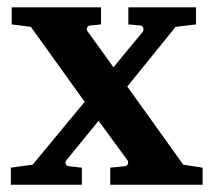

<svg xmlns="http://www.w3.org/2000/svg" viewBox="-20 -508 585 528"><path d="M537.1 0H283.2V-46.9L321.8 -50.8Q329.1 -51.3 331.5 -56.6Q334 -62 330.1 -67.9L251 -175.8L163.1 -67.9Q158.7 -63 160.6 -57.1Q162.6 -51.3 169.9 -50.8L205.1 -46.9V0H9.8V-46.9L69.8 -55.2L212.9 -228L64.9 -434.1L12.2 -440.9V-487.8H257.8V-440.9L229 -438Q221.2 -437.5 219.2 -431.2Q217.3 -424.8 222.2 -419.9L292 -323.2L372.1 -419.9Q376 -424.8 374 -431.2Q372.1 -437.5 365.2 -438L333 -440.9V-487.8H519V-440.9L462.9 -434.1L330.1 -270L483.9 -55.2L537.1 -46.9Z"/></svg>

Font: Veleka
Style: Bold
Weight: 700
Designer: Stefan Peev, Context Ltd, 2016; SIL International, 1997-2014.
Foundry: Stefan Peev, Context Ltd, 2016
Version: Version 1.000